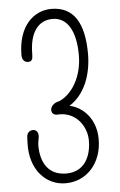

<svg xmlns="http://www.w3.org/2000/svg" viewBox="-56 -832 550 882"><g transform="rotate(-5 219.0 -391.0)"><path d="M214.8 -367.7C187 -362.8 173.8 -345.2 173.8 -329.6C173.8 -315.9 184.6 -304.2 205.1 -307.1C286.1 -310.5 334 -241.2 334 -175.8C334 -101.6 300.8 -33.7 217.8 -33.7C138.2 -33.7 100.6 -90.3 100.6 -173.8C100.6 -186 104.5 -199.2 106 -212.4C108.4 -234.4 96.2 -246.1 83 -246.1C66.9 -246.1 54.7 -236.3 53.2 -216.3C52.7 -208 52.7 -199.7 52.2 -190.9C46.9 -63.5 122.1 10.7 210.9 10.7C306.6 10.7 379.4 -65.4 379.4 -178.7C379.4 -284.7 303.2 -342.3 241.2 -344.2L241.7 -332C337.9 -380.9 364.7 -488.8 364.7 -572.8C364.7 -715.3 317.4 -793 214.4 -793C133.3 -793 59.6 -727.5 59.6 -592.8C59.6 -570.3 73.2 -559.6 86.9 -559.6C105 -559.6 109.4 -570.3 109.4 -593.8C109.4 -693.4 149.9 -746.6 216.3 -746.6C284.2 -746.6 322.3 -681.6 322.3 -570.3C322.3 -474.6 276.9 -395.5 214.8 -367.7Z"/></g></svg>

Font: Pompiere 
Style: Regular
Weight: 400
Designer: Karolina Lach
Foundry: Sorkin Type Co.
Version: Version 1.001